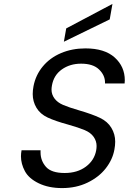

<svg xmlns="http://www.w3.org/2000/svg" viewBox="-20 -953 657 980"><path d="M540 -854 306 -740 318 -808 554 -933ZM297 7Q228 7 177.5 -17.5Q127 -42 107 -79.5Q87 -117 87 -155Q87 -170 90 -186H187Q187 -180 187 -175Q187 -133 214.5 -101.5Q242 -70 310 -70Q375 -70 418.5 -102.5Q462 -135 471 -186Q473 -197 473 -208Q473 -233 458 -254.5Q443 -276 412 -289Q381 -302 328 -317Q262 -335 223.5 -353Q185 -371 166 -403Q147 -435 147 -473Q147 -492 151 -513Q162 -570 198.5 -614Q235 -658 291.5 -682Q348 -706 416 -706Q514 -706 565.5 -659.5Q617 -613 617 -543Q617 -535 616 -527H516Q516 -529 516 -532Q516 -569 485.5 -598.5Q455 -628 394 -628Q337 -628 295.5 -598.5Q254 -569 245 -516Q243 -505 243 -495Q243 -471 258 -450.5Q273 -430 302 -417.5Q331 -405 386 -389Q451 -370 490 -351.5Q529 -333 548.5 -300.5Q568 -268 568 -230Q568 -211 564 -190Q555 -139 520 -94Q485 -49 427 -21Q369 7 297 7Z"/></svg>

Font: Fz Poppins
Style: Italic
Weight: 400
Italic angle: -10°
Designer: Ninad Kale (Devanagari), Jonny Pinhorn (Latin)
Foundry: Indian Type Foundry
Version: Vit hóa bi Vntype.Com & FontZin.Com